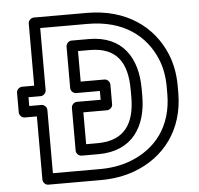

<svg xmlns="http://www.w3.org/2000/svg" viewBox="-53 -791 903 871"><g transform="rotate(-5 398.0 -355.5)"><path d="M157.3 -25V-313C157.3 -328.1 143 -338 132.3 -338H77V-378H132.3C147.4 -378 157.3 -392.3 157.3 -403V-686H373.2C537.4 -686 636.2 -606.5 681.3 -499.8C697.4 -461.5 705.7 -418.8 705.7 -371V-339C705.7 -188.8 626.3 -91.6 508.6 -47.9C467.7 -32.8 422 -25 371 -25ZM107.3 0C107.3 10.7 117.2 25 132.3 25H371C427.1 25 478.9 16.4 526 -1.1C661.3 -51.3 755.7 -168.4 755.7 -339V-371C755.7 -424.6 746.4 -474.2 727.3 -519.2C674.7 -643.9 555.6 -736 373.2 -736H132.3C121.6 -736 107.3 -726.1 107.3 -711V-428H52C41.3 -428 27 -418.1 27 -403V-313C27 -302.3 36.9 -288 52 -288H107.3ZM591.8 -372C591.8 -511.3 526.5 -617 373.2 -617H294C278.9 -617 269 -602.7 269 -592V-403C269 -387.9 283.3 -378 294 -378H402.1V-338H294C278.9 -338 269 -323.7 269 -313V-118C269 -102.9 283.3 -93 294 -93H371C524.7 -93 591.8 -199.8 591.8 -339ZM541.8 -372V-339C541.8 -215.9 492.7 -143 371 -143H319V-288H427.1C437.8 -288 452.1 -297.9 452.1 -313V-403C452.1 -413.7 442.2 -428 427.1 -428H319V-567H373.2C494.4 -567 541.8 -495.6 541.8 -372Z"/></g></svg>

Font: Asimov
Style: WidOu
Weight: 500
Designer: Google
Version: Version 2.000980; 2014